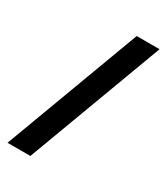

<svg xmlns="http://www.w3.org/2000/svg" viewBox="-179 -1037 758 873"><g transform="rotate(30 200.0 -601.0)"><path d="M8 -244 274 -958H394L128 -244Z"/></g></svg>

Font: Noto Sans Khmer UI Condensed SemiBold
Style: Regular
Weight: 600
Width: 3
Designer: Danh Hong and the Monotype Design Team
Foundry: Monotype Imaging Inc.
Version: Version 2.002; ttfautohint (v1.8.4.7-5d5b)